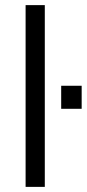

<svg xmlns="http://www.w3.org/2000/svg" viewBox="-20 -730 339 750"><path d="M219 -395H299V-305H219ZM80 -710H155V0H80Z"/></svg>

Font: Uncut Sans Variable
Style: Regular
Weight: 400
Designer: Kasper Nordkvist
Foundry: UNCUT.wtf
Version: Version 1.303;Glyphs 3.1.2 (3151)